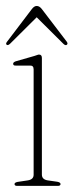

<svg xmlns="http://www.w3.org/2000/svg" viewBox="-20 -608 241 628"><path d="M117 -418.5V-37Q117 -21 136 -18L167.5 -13.5Q178 -11.5 178 -6Q178 0 169 0H36Q27.5 0 27.5 -6Q27.5 -11 37.5 -13L71 -18Q90 -21 90 -36.5V-381Q90 -394 78.5 -393.5H31.5Q23 -393 23 -399.5Q23 -404.5 31.5 -407.5L92.5 -425Q96.5 -426 100.8 -427.8Q105 -429.5 107.5 -429.5Q117 -429.5 117 -418.5ZM13 -465Q6 -458.5 2 -461.5Q-2.5 -464.5 3 -471.5L83.5 -577.5Q91.5 -588.5 100 -588.5Q109.5 -588.5 117.5 -577.5L198.5 -471.5Q203 -465 198.5 -461.5Q194 -458 187 -465L100 -551.5Z"/></svg>

Font: Fraunces 144pt S050 Thin
Style: Regular
Weight: 100
Version: Version 1.000; ttfautohint (v1.8.3)